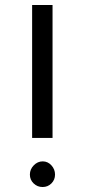

<svg xmlns="http://www.w3.org/2000/svg" viewBox="-20 -747 341 771"><path d="M109 -193V-727H191V-193ZM151.5 -99Q172 -99 186.5 -83Q201 -67 201 -46Q201 -25 186.5 -10.5Q172 4 151 4Q130 4 115 -10.5Q100 -25 100 -46Q100 -67 115.5 -83Q131 -99 151.5 -99Z"/></svg>

Font: Kelly Slab
Style: Regular
Weight: 400
Designer: Denis Masharov
Foundry: Denis Masharov
Version: Version 1.001